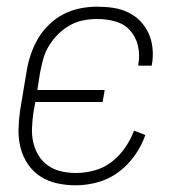

<svg xmlns="http://www.w3.org/2000/svg" viewBox="-20 -548 540 576"><path d="M207 8Q179 8 151.5 2Q124 -4 101.5 -18.5Q79 -33 64 -55Q49 -77 42 -103.5Q35 -130 35.5 -158.5Q36 -187 40 -215L60 -335Q64 -360 72.5 -385Q81 -410 94.5 -433Q108 -456 128 -475Q148 -494 171.5 -506Q195 -518 221 -523Q247 -528 271 -528Q296 -528 319.5 -524.5Q343 -521 364 -511Q385 -501 400.5 -485Q416 -469 425.5 -448.5Q435 -428 437.5 -404Q440 -380 436 -356L435 -351H395V-355Q400 -383 394 -410Q388 -437 370.5 -456.5Q353 -476 326.5 -483.5Q300 -491 272 -491Q251 -491 230 -487Q209 -483 189.5 -472Q170 -461 154 -445Q138 -429 126.5 -410Q115 -391 109.5 -370.5Q104 -350 100 -329L92 -278H294L288 -242H86L80 -209Q77 -187 76 -164Q75 -141 80 -120Q85 -99 96 -81Q107 -63 124.5 -51Q142 -39 163.5 -34Q185 -29 208 -29Q235 -29 263 -36.5Q291 -44 314.5 -62Q338 -80 355 -104.5Q372 -129 382 -156L416 -143Q405 -111 384.5 -82Q364 -53 336 -32Q308 -11 274 -1.5Q240 8 207 8Z"/></svg>

Font: Iosevka Curly Extralight
Style: Italic
Weight: 200
Italic angle: -9°
Monospace: yes
Designer: Belleve Invis
Foundry: Belleve Invis
Version: Version 22.1.2; ttfautohint (v1.8.4)